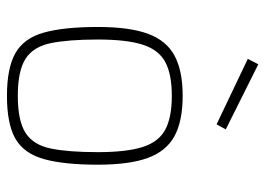

<svg xmlns="http://www.w3.org/2000/svg" viewBox="-128 -644 781 566"><g transform="rotate(90 263.0 -361.5)"><path d="M263 9Q181 9 137 -16Q93 -41 76.5 -100Q60 -159 60 -259Q60 -352 80 -406.5Q100 -461 144.5 -485Q189 -509 263 -509Q337 -509 381.5 -485Q426 -461 446 -406.5Q466 -352 466 -259Q466 -159 449.5 -100Q433 -41 389.5 -16Q346 9 263 9ZM263 -23Q337 -23 372.5 -46Q408 -69 418.5 -121Q429 -173 429 -259Q429 -343 414 -390.5Q399 -438 363 -457.5Q327 -477 263 -477Q199 -477 163 -457.5Q127 -438 112 -390.5Q97 -343 97 -259Q97 -173 107.5 -121Q118 -69 153.5 -46Q189 -23 263 -23ZM347 -609 154 -701 170 -732 362 -636Z"/></g></svg>

Font: TitilliumWeb ExtraLight
Style: Regular
Weight: 400
Designer: Mohamed Gaber, Accademia di Belle Arti di Urbino and others
Foundry: Kief Type Foundry, Accademia di Belle Arti di Urbino and others
Version: Version 3.000; ttfautohint (v1.8.2)